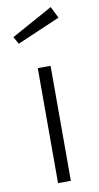

<svg xmlns="http://www.w3.org/2000/svg" viewBox="-94 -887 477 929"><g transform="rotate(-10 144.0 -422.5)"><path d="M226 -845 23 -733 43 -697 254 -788ZM176 -565H113V0H176Z"/></g></svg>

Font: Glow Sans SC Normal
Style: Regular
Weight: 400
Designer: Ryoko NISHIZUKA (kana, bopomofo & ideographs); Paul D. Hunt (Latin, Greek & Cyrillic); Sandoll Communications, Soo-young
Version: Version 0.93